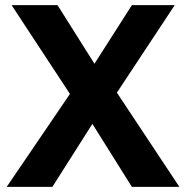

<svg xmlns="http://www.w3.org/2000/svg" viewBox="-20 -724 720 744"><path d="M433 -365 675 0H491L338 -244L183 0H6L251 -360L25 -704H203L346 -477L491 -704H657Z"/></svg>

Font: CBA Beacon Sans Extra Bold
Style: Regular
Weight: 800
Designer: Wei Huang
Foundry: Wei Huang
Version: Version 1.002